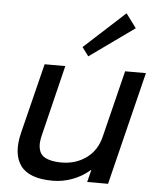

<svg xmlns="http://www.w3.org/2000/svg" viewBox="-62 -1003 862 1065"><g transform="rotate(5 369.0 -470.5)"><path d="M734.9 -629.9 579.1 0H462.9L480 -67.9H478Q434.6 -30.3 381.1 -10.3Q327.6 9.8 272 9.8Q139.6 9.8 92 -55.9Q44.4 -121.6 74.2 -241.2L170.9 -629.9H286.1L191.9 -245.1Q184.6 -217.8 182.9 -196.8Q181.2 -175.8 186.3 -156Q191.4 -136.2 205.3 -123.3Q219.2 -110.4 246.1 -102.8Q272.9 -95.2 312 -95.2Q390.1 -95.2 449 -137.7Q507.8 -180.2 526.9 -257.8L619.1 -629.9ZM599.1 -951.2 657.2 -873 408.2 -694.8 372.1 -743.2Z"/></g></svg>

Font: Sinkin Sans 500 Medium Italic
Style: Regular
Weight: 500
Italic angle: -112°
Designer: Keith Bates
Foundry: K-Type
Version: Sinkin Sans (version 1.0)  by Keith Bates   •   © 2014   www